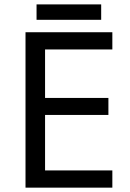

<svg xmlns="http://www.w3.org/2000/svg" viewBox="-20 -862 596 882"><path d="M496.1 0H97.2V-713.9H496.1V-634.8H187V-412.1H478V-334H187V-79.1H496.1ZM147.9 -841.8H444.8V-771H147.9Z"/></svg>

Font: NotoSans
Style: Regular
Weight: 400
Designer: Monotype Design team
Foundry: Monotype Imaging Inc.
Version: Version 1.04; ttfautohint (v1.4.1)